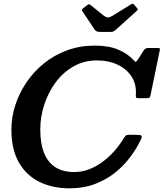

<svg xmlns="http://www.w3.org/2000/svg" viewBox="-20 -1011 890 1044"><path d="M494 -851Q498.5 -844.5 505 -841Q511.5 -837.5 525.5 -837.5H581Q592.5 -837.5 597.5 -840.2Q602.5 -843 609 -848.5L721 -949.5Q729 -956.5 728.8 -960Q728.5 -963.5 723 -969.5L711.5 -983Q707 -989 703.8 -990.5Q700.5 -992 692 -987L590.5 -924.5Q576 -916 566.2 -916.2Q556.5 -916.5 546 -924.5L474.5 -982Q468 -987 464.8 -987.8Q461.5 -988.5 453 -982.5L433 -966.5Q425.5 -961.5 425.2 -957.8Q425 -954 429 -948.5ZM747 -254Q753.5 -268.5 749 -273.2Q744.5 -278 723 -278H680.5Q667.5 -278 662.5 -272.5Q657.5 -267 652.5 -259Q633.5 -226.5 605.5 -194Q577.5 -161.5 543 -134.8Q508.5 -108 467.8 -91.8Q427 -75.5 382.5 -75.5Q323 -75.5 282 -101.2Q241 -127 220 -178.5Q199 -230 199 -308Q199 -373.5 220 -439.8Q241 -506 281 -561Q321 -616 378.2 -649.2Q435.5 -682.5 508 -682.5Q570.5 -682.5 619.8 -659.2Q669 -636 696 -593.8Q723 -551.5 718.5 -494Q718 -483.5 720.5 -480.2Q723 -477 735.5 -477H776Q790 -477 793.5 -480.8Q797 -484.5 799 -496L848.5 -736Q850.5 -745.5 848.8 -747.8Q847 -750 836.5 -750H787.5Q776.5 -750 771.8 -747Q767 -744 762.5 -738.5L728 -684.5Q719 -672.5 716.5 -674.5Q714 -676.5 704.5 -686Q673 -720 622 -741.5Q571 -763 494 -763Q414 -763 344.5 -737.2Q275 -711.5 219.5 -666.8Q164 -622 124.2 -563.5Q84.5 -505 63.2 -439.2Q42 -373.5 42 -306.5Q42 -198.5 82.8 -127.5Q123.5 -56.5 194.8 -21.8Q266 13 357 13Q435 13 497.5 -11Q560 -35 608.2 -74.2Q656.5 -113.5 691 -160.8Q725.5 -208 747 -254Z"/></svg>

Font: Besley SemiBold
Style: Italic
Weight: 600
Italic angle: -13°
Designer: Owen Earl
Foundry: indestructible type*
Version: Version 2.001